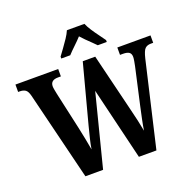

<svg xmlns="http://www.w3.org/2000/svg" viewBox="-157 -1088 1245 1245"><g transform="rotate(-20 466.0 -465.5)"><path d="M73 -610Q65 -642 50.5 -652.5Q36 -663 11 -663H0V-714H295V-663H275Q223 -663 223 -620Q223 -612 226 -595.5Q229 -579 232 -565L289 -308Q297 -269 306 -225.5Q315 -182 320 -150Q325 -184 334.5 -221.5Q344 -259 355 -303L462 -707H548L644 -314Q656 -266 665.5 -224Q675 -182 681 -148Q686 -181 694.5 -222Q703 -263 713 -308L769 -558Q772 -572 775.5 -591.5Q779 -611 779 -621Q779 -644 765.5 -653.5Q752 -663 723 -663H703V-714H932V-663H915Q890 -663 875.5 -649Q861 -635 849 -585L713 0H592L472 -499L345 0H223ZM337 -784Q351 -803 370 -829Q389 -855 407 -882Q425 -909 434 -931H555Q564 -909 581.5 -882Q599 -855 618.5 -829Q638 -803 651 -784V-771H589Q578 -783 560.5 -799.5Q543 -816 525 -834Q507 -852 494 -867Q473 -844 445 -817.5Q417 -791 399 -771H337Z"/></g></svg>

Font: Noto Serif Hebrew Condensed
Style: Bold
Weight: 700
Width: 3
Designer: Monotype Design Team
Foundry: Monotype Imaging Inc.
Version: Version 2.004; ttfautohint (v1.8.4.7-5d5b)